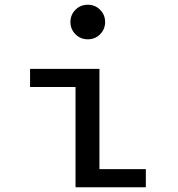

<svg xmlns="http://www.w3.org/2000/svg" viewBox="-20 -791 750 811"><path d="M351 -625Q320 -625 298.8 -646.2Q277.5 -667.5 277.5 -698Q277.5 -728.5 298.8 -749.8Q320 -771 351 -771Q381.5 -771 402.8 -749.8Q424 -728.5 424 -698Q424 -667.5 402.8 -646.2Q381.5 -625 351 -625ZM400 -76.5H596V0H299V-423.5H107V-500H400Z"/></svg>

Font: League Mono
Style: Regular
Weight: 400
Width: 6
Designer: Tyler Finck
Foundry: The League of Moveable Type / Tyler Finck
Version: Version 2.300;RELEASE